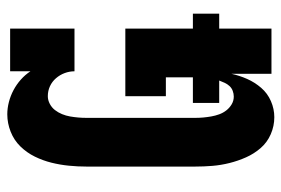

<svg xmlns="http://www.w3.org/2000/svg" viewBox="-146 -638 791 540"><g transform="rotate(-90 250.0 -367.5)"><path d="M191 8Q166 8 143 -2Q120 -12 104 -30.5Q88 -49 78 -71.5Q68 -94 62 -118Q56 -142 54 -166Q52 -190 52 -215V-520Q52 -545 54.5 -570Q57 -595 63 -619Q69 -643 80 -665.5Q91 -688 108.5 -706Q126 -724 150 -733.5Q174 -743 199 -743Q216 -743 233.5 -738.5Q251 -734 267 -725.5Q283 -717 296.5 -705Q310 -693 320 -678V-735H440V-554H320Q320 -568 315 -581.5Q310 -595 300.5 -606Q291 -617 278 -623Q265 -629 250 -629Q239 -629 228.5 -623.5Q218 -618 211 -609Q204 -600 199.5 -589Q195 -578 193 -566.5Q191 -555 190 -543.5Q189 -532 189 -520V-215Q189 -203 190 -192Q191 -181 193 -169.5Q195 -158 199 -147Q203 -136 210 -127Q217 -118 227 -112Q237 -106 249 -106Q257 -106 265 -109Q273 -112 278.5 -118Q284 -124 287.5 -131.5Q291 -139 294 -147H231V-221H303V-297H250V-411H440V-221H482V-147H440V0H313V-113Q308 -90 298.5 -68.5Q289 -47 273.5 -29Q258 -11 236 -1.5Q214 8 191 8Z"/></g></svg>

Font: Iosevka Curly Slab Heavy
Style: Regular
Weight: 900
Monospace: yes
Designer: Belleve Invis
Foundry: Belleve Invis
Version: Version 22.1.2; ttfautohint (v1.8.4)